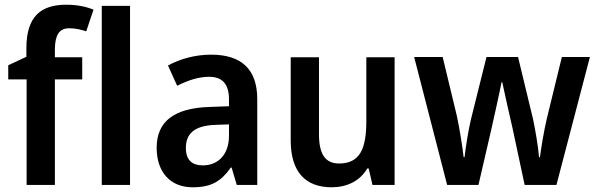

<svg xmlns="http://www.w3.org/2000/svg" viewBox="-20 -851 2533 815"><path d="M329 -514V-608H213V-644C214 -702 231 -731 274 -731C301 -731 325 -725 346 -718L377 -810C348 -822 309 -831 262 -831C154 -831 92 -782 92 -646V-610L15 -574V-514H93V-66H213V-514Z M532 -66V-826H412V-66Z M876 -619C809 -619 744 -601 693 -573L732 -487C778 -510 822 -525 868 -525C923 -525 952 -495 952 -429V-400L868 -397C720 -392 645 -336 645 -224C645 -119 704 -56 798 -56C878 -56 919 -82 960 -140H963L985 -66H1072V-430C1072 -557 1005 -619 876 -619ZM895 -321 952 -323V-275C952 -194 905 -149 841 -149C797 -149 769 -170 769 -223C769 -282 803 -318 895 -321Z M1655 -608H1535V-337C1535 -220 1508 -157 1419 -157C1360 -157 1334 -198 1334 -281V-608H1214V-255C1214 -122 1276 -56 1388 -56C1451 -56 1508 -82 1539 -136H1545L1561 -66H1655Z M2156 -305 2207 -66H2342L2484 -609H2365L2301 -347C2288 -292 2276 -216 2272 -184H2268C2265 -228 2251 -306 2243 -344L2179 -609H2045L1979 -344C1969 -303 1956 -223 1952 -184H1948C1943 -228 1931 -305 1919 -360L1859 -609H1738L1878 -66H2011L2066 -304C2076 -348 2101 -460 2109 -502H2112C2120 -462 2146 -349 2156 -305Z"/></svg>

Font: Noto Sans Malayalam UI SemiCondensed SemiBold
Style: Regular
Weight: 600
Width: 4
Designer: Jelle Bosma - Monotype Design Team
Foundry: Monotype Imaging Inc.
Version: Version 2.104